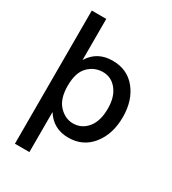

<svg xmlns="http://www.w3.org/2000/svg" viewBox="-214 -819 1007 1125"><g transform="rotate(30 290.0 -256.5)"><path d="M167 194H69V-707H167V-429Q219 -514 323 -514Q423 -514 481 -441.5Q539 -369 539 -257Q539 -142 479.5 -67.5Q420 7 321 7Q220 7 167 -77ZM167 -255Q167 -167 208.5 -123Q250 -79 303 -79Q362 -79 400 -125.5Q438 -172 438 -256Q438 -335 401 -381.5Q364 -428 307 -428Q250 -428 208.5 -386.5Q167 -345 167 -255Z"/></g></svg>

Font: Hind Madurai Medium
Style: Regular
Weight: 500
Designer: Jyotish Sonowal
Foundry: Indian Type Foundry
Version: Version 1.001;PS 1.0;hotconv 1.0.86;makeotf.lib2.5.63406; tt